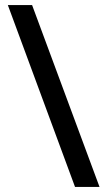

<svg xmlns="http://www.w3.org/2000/svg" viewBox="-20 -737 423 760"><path d="M107 -717H11L277 3H374Z"/></svg>

Font: Noto Sans Khmer UI SemiCondensed Medium
Style: Regular
Weight: 500
Width: 4
Designer: Danh Hong and the Monotype Design Team
Foundry: Monotype Imaging Inc.
Version: Version 2.002